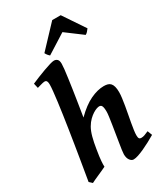

<svg xmlns="http://www.w3.org/2000/svg" viewBox="-237 -1053 999 1166"><g transform="rotate(-30 262.5 -470.0)"><path d="M511.7 -53.7Q489.3 -40.5 464.8 -27.3Q440.4 -14.2 417.2 -3.7Q394 6.8 374.3 13.4Q354.5 20 340.8 20Q326.7 20 315.4 4.6Q304.2 -10.7 304.2 -37.1Q304.2 -45.9 307.1 -66.7Q310.1 -87.4 314.5 -114.3Q318.8 -141.1 323.7 -171.4Q328.6 -201.7 333 -229.2Q337.4 -256.8 340.3 -279.3Q343.3 -301.8 343.3 -312.5Q343.3 -328.1 341.8 -338.1Q340.3 -348.1 337.4 -354Q334.5 -359.9 329.8 -362.1Q325.2 -364.3 318.8 -364.3Q312.5 -364.3 300.8 -360.4Q289.1 -356.4 274.7 -347.4Q260.3 -338.4 244.4 -323Q228.5 -307.6 214.8 -284.2Q201.2 -260.7 191.9 -225.8Q182.6 -190.9 175.8 -147Q171.4 -120.1 168.9 -101.6Q166.5 -83 165.5 -69.8Q164.6 -56.6 164.3 -47.6Q164.1 -38.6 164.6 -30.8Q158.2 -27.3 142.6 -20.3Q127 -13.2 109.4 -5.4Q91.8 2.4 76.2 9.5Q60.5 16.6 54.7 20L34.7 1.5Q39.1 -24.9 45.4 -62.5Q51.8 -100.1 59.1 -144.3Q66.4 -188.5 74.2 -237.3Q82 -286.1 89.6 -334.7Q97.2 -383.3 103.8 -429.2Q110.4 -475.1 115.5 -514.2Q120.6 -553.2 123.5 -582.8Q126.5 -612.3 126.5 -627.9Q126.5 -639.2 124.8 -645.8Q123 -652.3 120.4 -655.5Q117.7 -658.7 114 -659.7Q110.4 -660.6 106.4 -660.6Q101.6 -660.6 93 -658.4Q84.5 -656.2 75.7 -653.8Q65.4 -650.9 53.7 -647.5L45.9 -681.2Q66.4 -690.4 92.8 -700.9Q119.1 -711.4 144.3 -720.7Q169.4 -730 190.2 -736.1Q210.9 -742.2 220.2 -742.2Q233.9 -742.2 243.2 -733.4Q252.4 -724.6 252.4 -702.1Q252.4 -690.4 249.8 -665Q247.1 -639.6 242.4 -606.7Q237.8 -573.7 232.4 -536.6Q227.1 -499.5 221.4 -464.6Q215.8 -429.7 211.2 -400.1Q206.5 -370.6 203.6 -353Q260.7 -409.7 311.3 -433.3Q361.8 -457 405.3 -457Q420.4 -457 432.4 -453.6Q444.3 -450.2 452.1 -441.4Q460 -432.6 464.1 -417.2Q468.3 -401.9 468.3 -378.4Q468.3 -361.3 465.3 -337.9Q462.4 -314.5 457.8 -287.8Q453.1 -261.2 448 -233.6Q442.9 -206.1 438.2 -180.7Q433.6 -155.3 430.7 -134Q427.7 -112.8 427.7 -99.1Q427.7 -82.5 432.1 -76.4Q436.5 -70.3 445.3 -70.3Q459 -70.3 470 -74.5Q481 -78.6 499 -86.4ZM495.6 -810.1Q488.8 -800.3 481.4 -792.5Q474.1 -784.7 466.3 -780.8L352.1 -866.2L216.8 -780.8Q212.4 -783.7 205.3 -792Q198.2 -800.3 193.4 -810.1L335 -960.4H394.5Z"/></g></svg>

Font: Gentium Basic
Style: Bold Italic
Weight: 700
Italic angle: -8°
Designer: J. Victor Gaultney and Annie Olsen
Foundry: SIL International
Version: Version 1.102; 2013; Maintenance release